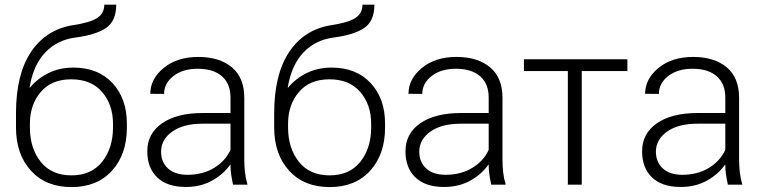

<svg xmlns="http://www.w3.org/2000/svg" viewBox="-20 -778 3213 809"><path d="M289.1 -493.2Q393.1 -493.2 453.9 -428Q514.6 -362.8 514.6 -256.8V-240.7Q514.6 -127.9 451.9 -58.8Q389.2 10.3 281.2 10.3Q173.3 10.3 110.4 -58.8Q47.4 -127.9 47.4 -240.7V-301.3Q47.4 -463.9 110.1 -558.3Q172.9 -652.8 284.7 -671.4Q359.4 -682.6 389.4 -702.1Q419.4 -721.7 419.4 -758.3H469.7Q469.7 -689 426.5 -659.9Q383.3 -630.9 296.4 -619.6Q221.7 -609.9 171.1 -557.4Q120.6 -504.9 104.5 -409.7L106 -408.7Q138.7 -447.8 185.1 -470.5Q231.4 -493.2 289.1 -493.2ZM280.3 -443.8Q196.8 -443.8 151.4 -390.1Q106 -336.4 106 -256.8V-240.7Q106 -153.8 151.4 -96.4Q196.8 -39.1 281.2 -39.1Q364.7 -39.1 410.4 -96.4Q456.1 -153.8 456.1 -240.7V-256.8Q456.1 -336.9 410.2 -390.4Q364.3 -443.8 280.3 -443.8Z M961.9 0Q956.1 -27.3 953.6 -45.9Q951.2 -64.5 951.2 -83.5L949.7 -84Q920.9 -43 873 -16.6Q825.2 9.8 763.2 9.8Q684.6 9.8 642.6 -30.3Q600.6 -70.3 600.6 -140.6Q600.6 -215.3 662.8 -258.5Q725.1 -301.8 834.5 -301.8H951.2V-367.2Q951.2 -424.8 915.3 -456.5Q879.4 -488.3 813 -488.3Q750.5 -488.3 710.9 -457.8Q671.4 -427.2 671.4 -382.3L613.3 -382.8Q613.3 -445.3 669.7 -491.7Q726.1 -538.1 815.4 -538.1Q904.8 -538.1 957 -494.4Q1009.3 -450.7 1009.3 -366.2V-106.4Q1009.3 -78.1 1012.2 -52.2Q1015.1 -26.4 1022.9 0ZM770 -41.5Q834.5 -41.5 882.1 -70.6Q929.7 -99.6 951.2 -146.5V-256.8H833.5Q752.4 -256.8 705.6 -223.4Q658.7 -189.9 658.7 -138.7Q658.7 -95.2 687.7 -68.4Q716.8 -41.5 770 -41.5Z M1377 -493.2Q1481 -493.2 1541.7 -428Q1602.5 -362.8 1602.5 -256.8V-240.7Q1602.5 -127.9 1539.8 -58.8Q1477.1 10.3 1369.1 10.3Q1261.2 10.3 1198.2 -58.8Q1135.3 -127.9 1135.3 -240.7V-301.3Q1135.3 -463.9 1198 -558.3Q1260.7 -652.8 1372.6 -671.4Q1447.3 -682.6 1477.3 -702.1Q1507.3 -721.7 1507.3 -758.3H1557.6Q1557.6 -689 1514.4 -659.9Q1471.2 -630.9 1384.3 -619.6Q1309.6 -609.9 1259 -557.4Q1208.5 -504.9 1192.4 -409.7L1193.8 -408.7Q1226.6 -447.8 1272.9 -470.5Q1319.3 -493.2 1377 -493.2ZM1368.2 -443.8Q1284.7 -443.8 1239.3 -390.1Q1193.8 -336.4 1193.8 -256.8V-240.7Q1193.8 -153.8 1239.3 -96.4Q1284.7 -39.1 1369.1 -39.1Q1452.6 -39.1 1498.3 -96.4Q1543.9 -153.8 1543.9 -240.7V-256.8Q1543.9 -336.9 1498 -390.4Q1452.1 -443.8 1368.2 -443.8Z M2049.8 0Q2043.9 -27.3 2041.5 -45.9Q2039.1 -64.5 2039.1 -83.5L2037.6 -84Q2008.8 -43 1960.9 -16.6Q1913.1 9.8 1851.1 9.8Q1772.5 9.8 1730.5 -30.3Q1688.5 -70.3 1688.5 -140.6Q1688.5 -215.3 1750.7 -258.5Q1813 -301.8 1922.4 -301.8H2039.1V-367.2Q2039.1 -424.8 2003.2 -456.5Q1967.3 -488.3 1900.9 -488.3Q1838.4 -488.3 1798.8 -457.8Q1759.3 -427.2 1759.3 -382.3L1701.2 -382.8Q1701.2 -445.3 1757.6 -491.7Q1814 -538.1 1903.3 -538.1Q1992.7 -538.1 2044.9 -494.4Q2097.2 -450.7 2097.2 -366.2V-106.4Q2097.2 -78.1 2100.1 -52.2Q2103 -26.4 2110.8 0ZM1857.9 -41.5Q1922.4 -41.5 1970 -70.6Q2017.6 -99.6 2039.1 -146.5V-256.8H1921.4Q1840.3 -256.8 1793.5 -223.4Q1746.6 -189.9 1746.6 -138.7Q1746.6 -95.2 1775.6 -68.4Q1804.7 -41.5 1857.9 -41.5Z M2623.5 -478.5H2431.2V0H2372.6V-478.5H2187.5V-528.3H2623.5Z M3046.9 0Q3041 -27.3 3038.6 -45.9Q3036.1 -64.5 3036.1 -83.5L3034.7 -84Q3005.9 -43 2958 -16.6Q2910.2 9.8 2848.1 9.8Q2769.5 9.8 2727.5 -30.3Q2685.5 -70.3 2685.5 -140.6Q2685.5 -215.3 2747.8 -258.5Q2810.1 -301.8 2919.4 -301.8H3036.1V-367.2Q3036.1 -424.8 3000.2 -456.5Q2964.4 -488.3 2897.9 -488.3Q2835.4 -488.3 2795.9 -457.8Q2756.3 -427.2 2756.3 -382.3L2698.2 -382.8Q2698.2 -445.3 2754.6 -491.7Q2811 -538.1 2900.4 -538.1Q2989.7 -538.1 3042 -494.4Q3094.2 -450.7 3094.2 -366.2V-106.4Q3094.2 -78.1 3097.2 -52.2Q3100.1 -26.4 3107.9 0ZM2855 -41.5Q2919.4 -41.5 2967 -70.6Q3014.6 -99.6 3036.1 -146.5V-256.8H2918.5Q2837.4 -256.8 2790.5 -223.4Q2743.7 -189.9 2743.7 -138.7Q2743.7 -95.2 2772.7 -68.4Q2801.8 -41.5 2855 -41.5Z"/></svg>

Font: Roboto Web
Style: Light
Weight: 300
Designer: Google
Version: Version 1.200310; 2013